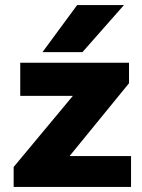

<svg xmlns="http://www.w3.org/2000/svg" viewBox="-20 -739 563 759"><path d="M498 0V-122H255L490 -410V-491H60V-360H268L34 -79V0ZM285 -719 148 -533H306L470 -719Z"/></svg>

Font: Falling Sky
Style: ExBd
Weight: 400
Designer: Paul D. Hunt
Foundry: Adobe Systems Incorporated
Version: Version 1.02